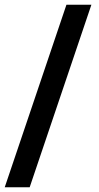

<svg xmlns="http://www.w3.org/2000/svg" viewBox="-27 -731 420 812"><path d="M98.5 61H-7L254 -711H359.5Z"/></svg>

Font: Roberto Sans
Style: Bold
Weight: 700
Designer: Google (font) & Cristiano Sobral (main changes)
Version: Version 1.000;October 12, 2021;FontCreator 14.0.0.2814 64-bi